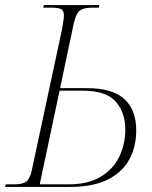

<svg xmlns="http://www.w3.org/2000/svg" viewBox="-41 -734 596 754"><path d="M-21 0 -19 -10H12Q49 -10 63 -21.5Q77 -33 84 -66L203 -621Q205 -634 207.5 -649Q210 -664 210 -673Q210 -693 198 -698.5Q186 -704 160 -704H129L131 -714H349L347 -704H322Q286 -704 271.5 -692Q257 -680 248 -639L195 -388H298Q401 -388 447.5 -345Q494 -302 494 -222Q494 -159 467.5 -109Q441 -59 383.5 -29.5Q326 0 234 0ZM228 -10Q306 -10 355.5 -40.5Q405 -71 428 -120Q451 -169 451 -225Q451 -293 413 -335.5Q375 -378 283 -378H193L115 -10Z"/></svg>

Font: Noto Serif Display SemiCondensed ExtraLight
Style: Italic
Weight: 200
Width: 4
Italic angle: -12°
Designer: Monotype Design Team
Foundry: Monotype Imaging Inc.
Version: Version 2.009